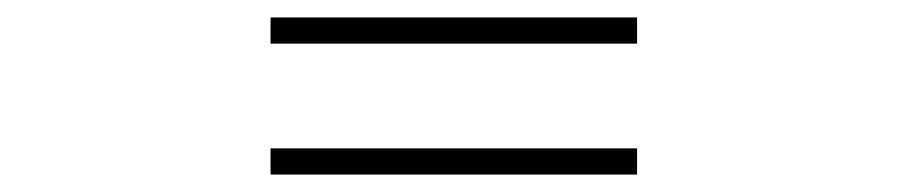

<svg xmlns="http://www.w3.org/2000/svg" viewBox="-20 -490 1040 220"><path d="M290 -440H710V-470H290ZM290 -290H710V-320H290Z"/></svg>

Font: Genne Gothic ExtraLight
Style: Regular
Weight: 250
Designer: Ryoko NISHIZUKA (kana & ideographs); Paul D. Hunt (Latin, Greek & Cyrillic); Wenlong ZHANG (bopomofo); Sandoll Communica
Foundry: Adobe Systems Incorporated
Version: Version 1.004;PS 1.004;hotconv 16.6.51;makeotf.lib2.5.65220